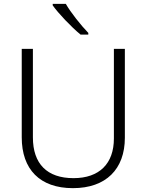

<svg xmlns="http://www.w3.org/2000/svg" viewBox="-20 -968 762 998"><path d="M322 -948H254V-940C283 -899 350 -828 399 -788H439V-797C401 -836 347 -904 322 -948ZM629 -252V-714H572V-248C572 -118 497 -42 362 -42C225 -42 151 -116 151 -254V-714H93V-254C93 -88 187 10 359 10C531 10 629 -89 629 -252Z"/></svg>

Font: Noto Sans Gujarati UI Light
Style: Regular
Weight: 300
Designer: Jelle Bosma - Monotype Design Team, Universal Thirst
Foundry: Monotype Imaging Inc.
Version: Version 2.106